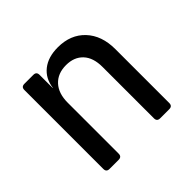

<svg xmlns="http://www.w3.org/2000/svg" viewBox="-138 -718 877 877"><g transform="rotate(-45 300.0 -280.0)"><path d="M108 0Q88 0 88 -20V-530Q88 -550 108 -550H166Q186 -550 186 -530V-445H187Q194 -499 232.5 -529.5Q271 -560 334 -560Q416 -560 465 -508Q514 -456 514 -368V-20Q514 0 494 0H435Q415 0 415 -20V-352Q415 -412 385 -444Q355 -476 303 -476Q249 -476 218 -442.5Q187 -409 187 -349V-20Q187 0 167 0Z"/></g></svg>

Font: Pitagon Sans Mono Medium
Style: Regular
Weight: 500
Monospace: yes
Designer: Travis Tran
Foundry: Pitagon
Version: Version 1.001; ttfautohint (v1.8.4.7-5d5b);gftools[0.9.26]